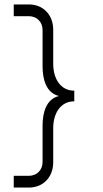

<svg xmlns="http://www.w3.org/2000/svg" viewBox="-20 -736 465 866"><path d="M110 -716H42V-663H110C146 -663 172 -637 172 -601V-438C172 -378 188 -317 246 -303C188 -289 172 -228 172 -168V-5C172 31 146 57 110 57H42V110H110C176 110 220 62 220 -4V-158C220 -222 251 -279 315 -279V-327C251 -327 220 -384 220 -448V-602C220 -668 176 -716 110 -716Z"/></svg>

Font: Uncut Sans Light
Style: Regular
Weight: 300
Designer: Kasper Nordkvist
Foundry: UNCUT.wtf
Version: Version 1.304;Glyphs 3.2 (3246)